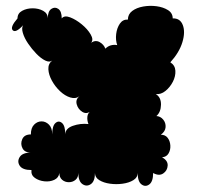

<svg xmlns="http://www.w3.org/2000/svg" viewBox="-20 -608 669 647"><path d="M554 -398Q570 -388 571 -369.5Q572 -351 562.5 -332.5Q553 -314 537.5 -301.5Q522 -289 505 -291Q523 -280 522.5 -255Q522 -230 507 -217Q521 -216 530 -205Q539 -194 538 -179.5Q537 -165 522 -154Q537 -154 545 -143.5Q553 -133 554 -118Q555 -103 548 -91Q541 -79 526 -78Q546 -67 545 -50Q544 -33 530 -23.5Q516 -14 496 -25Q496 4 483 13.5Q470 23 457 13.5Q444 4 444 -25Q444 -10 429.5 -1Q415 8 393.5 11Q372 14 350.5 11Q329 8 314.5 -1Q300 -10 300 -25Q300 3 286 12.5Q272 22 258 12.5Q244 3 244 -25Q244 -10 234.5 -2Q225 6 212 6Q199 6 189.5 -2Q180 -10 180 -25Q178 -9 163 -2Q148 5 129.5 3Q111 1 97.5 -8.5Q84 -18 86 -35Q56 -35 46.5 -49.5Q37 -64 46.5 -79Q56 -94 86 -94Q64 -93 56 -108Q48 -123 55 -139Q62 -155 84 -155Q84 -177 95 -188Q106 -199 120 -199Q134 -199 145 -188Q156 -177 156 -155Q156 -184 167 -193.5Q178 -203 189 -193.5Q200 -184 200 -155Q200 -175 225.5 -184Q251 -193 278 -190Q273 -203 274.5 -215.5Q276 -228 287 -234Q272 -222 257.5 -231Q243 -240 238.5 -256.5Q234 -273 248 -284Q235 -274 217 -279.5Q199 -285 182.5 -300.5Q166 -316 155 -336Q144 -356 143 -374.5Q142 -393 156 -404Q147 -397 132.5 -404Q118 -411 102.5 -427Q87 -443 74.5 -461.5Q62 -480 57 -497Q52 -514 58 -523Q33 -496 23 -506Q13 -516 39 -546Q39 -563 54.5 -571.5Q70 -580 90 -580Q110 -580 125.5 -571.5Q141 -563 141 -546Q141 -570 153 -578Q165 -586 176.5 -578Q188 -570 188 -546Q197 -557 216.5 -549.5Q236 -542 255.5 -526Q275 -510 285.5 -492Q296 -474 287 -464Q302 -474 316 -466Q330 -458 335 -444Q351 -460 375 -456Q369 -473 371.5 -493.5Q374 -514 384 -528.5Q394 -543 411 -542Q411 -560 425.5 -571Q440 -582 462.5 -586Q485 -590 507.5 -587Q530 -584 546 -574Q562 -564 562 -546Q587 -547 596 -523.5Q605 -500 594.5 -465.5Q584 -431 554 -398Z"/></svg>

Font: Rubik Bubbles
Style: Regular
Weight: 400
Designer: Hubert and Fischer, NaN
Foundry: Hubert and Fischer, NaN
Version: Version 2.200